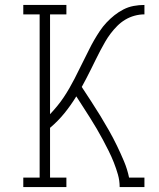

<svg xmlns="http://www.w3.org/2000/svg" viewBox="-20 -755 640 775"><path d="M74 0V-38H140V-697H74V-735H248V-697H182V-294Q197 -310 211 -327Q225 -344 237 -362Q249 -380 260 -399Q271 -418 281 -437.5Q291 -457 300.5 -476.5Q310 -496 320 -515.5Q330 -535 339.5 -554.5Q349 -574 360 -593Q371 -612 383 -630Q395 -648 410 -664Q425 -680 442 -693.5Q459 -707 478.5 -717Q498 -727 519.5 -731Q541 -735 563 -735V-697Q543 -697 523 -691.5Q503 -686 485.5 -675.5Q468 -665 453.5 -650.5Q439 -636 426.5 -619.5Q414 -603 404 -585.5Q394 -568 384.5 -550Q375 -532 366 -513.5Q357 -495 348 -477Q339 -459 329.5 -440.5Q320 -422 310 -404Q329 -375 348 -346Q367 -317 385 -287.5Q403 -258 420 -228Q437 -198 452 -167Q467 -136 480.5 -104Q494 -72 501 -38H563V0H463Q463 -26 456 -50.5Q449 -75 439.5 -99Q430 -123 418.5 -146Q407 -169 395 -191.5Q383 -214 370 -236Q357 -258 343.5 -279.5Q330 -301 316 -322.5Q302 -344 288 -366Q266 -330 240 -298Q214 -266 182 -239V-38H248V0Z"/></svg>

Font: Iosevka Curly Slab XLtEx
Style: Regular
Weight: 200
Width: 7
Monospace: yes
Designer: Belleve Invis
Foundry: Belleve Invis
Version: Version 11.1.0; ttfautohint (v1.8.3)